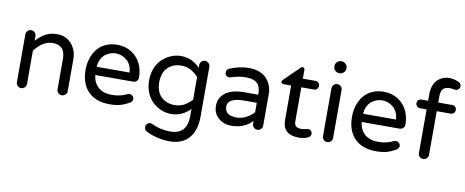

<svg xmlns="http://www.w3.org/2000/svg" viewBox="-78 -1099 4107 1697"><g transform="rotate(10 1975.0 -250.0)"><path d="M535.2 -324.2V-40Q535.2 -21.5 521.5 -8.3Q507.8 4.9 488.8 4.9Q470.2 4.9 457 -8.3Q443.8 -21.5 443.8 -40V-314Q443.8 -436 334 -436Q286.1 -436 246.8 -411.6Q207.5 -387.2 169.9 -339.8V-40Q169.9 -21.5 156.2 -8.3Q142.6 4.9 124 4.9Q105.5 4.9 92.3 -8.3Q79.1 -21.5 79.1 -40V-469.2Q79.1 -487.8 92.3 -501.5Q105.5 -515.1 124 -515.1Q142.6 -515.1 156.2 -501.5Q169.9 -487.8 169.9 -469.2V-428.2Q210.9 -473.6 254.9 -496.8Q298.8 -520 356 -520Q437 -520 486.1 -464.1Q535.2 -408.2 535.2 -324.2Z M1117.7 -70.8Q1117.7 -48.8 1091.8 -34.2Q1049.8 -10.7 1011.7 -0.5Q973.6 9.8 917 9.8Q794.4 9.8 726.1 -59.8Q657.7 -129.4 657.7 -254.9Q657.7 -308.6 672.9 -356Q688 -403.3 717 -440.2Q746.1 -477.1 792.5 -498.5Q838.9 -520 897 -520Q969.7 -520 1024.7 -485.1Q1079.6 -450.2 1107.2 -393.6Q1134.8 -336.9 1134.8 -268.1Q1134.8 -249 1122.1 -236.1Q1109.4 -223.1 1088.9 -223.1H750Q758.8 -152.3 803 -113.8Q847.2 -75.2 924.8 -75.2Q998.5 -75.2 1060.1 -106Q1066.4 -109.9 1078.1 -109.9Q1094.2 -109.9 1106 -98.6Q1117.7 -87.4 1117.7 -70.8ZM750 -296.9H1044.9Q1043 -333 1029.1 -361.8Q1015.1 -390.6 993.9 -407.7Q972.7 -424.8 948 -433.8Q923.3 -442.9 897 -442.9Q870.6 -442.9 845.7 -433.8Q820.8 -424.8 800 -407.5Q779.3 -390.1 765.6 -361.6Q752 -333 750 -296.9Z M1730.5 -469.2V-22Q1730.5 104 1669.7 172.1Q1608.9 240.2 1495.6 240.2Q1439.5 240.2 1380.4 225.3Q1321.3 210.4 1281.7 188Q1263.7 177.7 1263.7 152.8Q1263.7 136.7 1275.4 124.3Q1287.1 111.8 1303.7 111.8Q1311.5 111.8 1321.8 116.2Q1398.4 153.8 1486.8 153.8Q1639.6 153.8 1639.6 -8.8V-76.2Q1569.3 0 1468.8 0Q1423.8 0 1381.3 -17.3Q1338.9 -34.7 1304 -66.2Q1269 -97.7 1247.8 -148.2Q1226.6 -198.7 1226.6 -259.8Q1226.6 -320.8 1247.8 -371.3Q1269 -421.9 1304 -453.6Q1338.9 -485.4 1381.3 -502.7Q1423.8 -520 1468.8 -520Q1569.3 -520 1639.6 -443.8V-469.2Q1639.6 -487.8 1652.8 -501.5Q1666 -515.1 1684.6 -515.1Q1703.1 -515.1 1716.8 -501.5Q1730.5 -487.8 1730.5 -469.2ZM1487.8 -437Q1410.6 -437 1364.3 -390.6Q1317.9 -344.2 1317.9 -259.8Q1317.9 -175.3 1364.3 -129.2Q1410.6 -83 1487.8 -83Q1532.2 -83 1568.1 -101.8Q1604 -120.6 1639.6 -157.2V-362.8Q1604 -399.4 1568.1 -418.2Q1532.2 -437 1487.8 -437Z M2289.6 -323.2V-40Q2289.6 -21.5 2275.9 -8.3Q2262.2 4.9 2243.7 4.9Q2225.1 4.9 2211.9 -8.3Q2198.7 -21.5 2198.7 -40V-65.9Q2126 9.8 2010.7 9.8Q1941.9 9.8 1894.8 -31.7Q1847.7 -73.2 1847.7 -140.1Q1847.7 -215.8 1907 -258.8Q1966.3 -301.8 2077.6 -301.8H2198.7V-310.1Q2198.7 -375.5 2166.3 -404.8Q2133.8 -434.1 2064.5 -434.1Q2002.9 -434.1 1931.6 -410.2Q1921.9 -408.2 1918.5 -408.2Q1903.3 -408.2 1892.3 -419.2Q1881.3 -430.2 1881.3 -445.8Q1881.3 -473.1 1907.7 -483.9Q1994.1 -520 2080.6 -520Q2131.8 -520 2172.6 -503.9Q2213.4 -487.8 2238.3 -460.2Q2263.2 -432.6 2276.4 -397.7Q2289.6 -362.8 2289.6 -323.2ZM2198.7 -145V-229H2089.4Q1938.5 -229 1938.5 -149.9Q1938.5 -69.8 2044.4 -69.8Q2087.4 -69.8 2128.7 -90.6Q2169.9 -111.3 2198.7 -145Z M2723.1 -43Q2723.1 -19.5 2700.2 -7.8Q2663.1 9.8 2617.2 9.8Q2471.2 9.8 2471.2 -122.1V-432.1H2400.4Q2392.1 -432.1 2386.7 -437.5Q2381.3 -442.9 2381.3 -451.2Q2381.3 -460.4 2390.1 -467.8L2526.4 -601.1Q2535.2 -609.9 2543.5 -609.9Q2551.8 -609.9 2557.1 -604Q2562.5 -598.1 2562.5 -589.8V-509.8H2675.3Q2692.4 -509.8 2703.4 -499Q2714.4 -488.3 2714.4 -471.2Q2714.4 -455.1 2703.4 -443.6Q2692.4 -432.1 2675.3 -432.1H2562.5V-129.9Q2562.5 -94.2 2579.1 -82Q2595.7 -69.8 2627.4 -69.8Q2646 -69.8 2667.5 -76.2Q2682.1 -79.1 2687.5 -79.1Q2702.1 -79.1 2712.6 -68.4Q2723.1 -57.6 2723.1 -43Z M2926.3 -668.9V-665Q2926.3 -644 2911.1 -628.9Q2896 -613.8 2875 -613.8H2869.1Q2848.1 -613.8 2833.3 -628.9Q2818.4 -644 2818.4 -665V-668.9Q2818.4 -689.9 2833.3 -705.1Q2848.1 -720.2 2869.1 -720.2H2875Q2896 -720.2 2911.1 -705.1Q2926.3 -689.9 2926.3 -668.9ZM2917 -469.2V-40Q2917 -21.5 2903.3 -8.3Q2889.6 4.9 2871.1 4.9Q2852.5 4.9 2839.4 -8.3Q2826.2 -21.5 2826.2 -40V-469.2Q2826.2 -487.8 2839.4 -501.5Q2852.5 -515.1 2871.1 -515.1Q2891.1 -515.1 2904.1 -502.2Q2917 -489.3 2917 -469.2Z M3508.8 -70.8Q3508.8 -48.8 3482.9 -34.2Q3440.9 -10.7 3402.8 -0.5Q3364.7 9.8 3308.1 9.8Q3185.5 9.8 3117.2 -59.8Q3048.8 -129.4 3048.8 -254.9Q3048.8 -308.6 3064 -356Q3079.1 -403.3 3108.2 -440.2Q3137.2 -477.1 3183.6 -498.5Q3230 -520 3288.1 -520Q3360.8 -520 3415.8 -485.1Q3470.7 -450.2 3498.3 -393.6Q3525.9 -336.9 3525.9 -268.1Q3525.9 -249 3513.2 -236.1Q3500.5 -223.1 3480 -223.1H3141.1Q3149.9 -152.3 3194.1 -113.8Q3238.3 -75.2 3315.9 -75.2Q3389.6 -75.2 3451.2 -106Q3457.5 -109.9 3469.2 -109.9Q3485.4 -109.9 3497.1 -98.6Q3508.8 -87.4 3508.8 -70.8ZM3141.1 -296.9H3436Q3434.1 -333 3420.2 -361.8Q3406.2 -390.6 3385 -407.7Q3363.8 -424.8 3339.1 -433.8Q3314.5 -442.9 3288.1 -442.9Q3261.7 -442.9 3236.8 -433.8Q3211.9 -424.8 3191.2 -407.5Q3170.4 -390.1 3156.7 -361.6Q3143.1 -333 3141.1 -296.9Z M3777.8 -564.9V-509.8H3902.8Q3919.9 -509.8 3930.9 -499Q3941.9 -488.3 3941.9 -471.2Q3941.9 -455.1 3930.9 -443.6Q3919.9 -432.1 3902.8 -432.1H3777.8V-40Q3777.8 -21.5 3764.2 -8.3Q3750.5 4.9 3731.9 4.9Q3713.4 4.9 3700.2 -8.3Q3687 -21.5 3687 -40V-432.1H3627.9Q3612.3 -432.1 3600.6 -443.8Q3588.9 -455.6 3588.9 -471.2Q3588.9 -487.8 3600.3 -498.8Q3611.8 -509.8 3627.9 -509.8H3687V-567.9Q3687 -611.8 3699.5 -645.8Q3711.9 -679.7 3733.4 -699.7Q3754.9 -719.7 3781.2 -730Q3807.6 -740.2 3836.9 -740.2Q3882.8 -740.2 3923.8 -720.2Q3946.8 -708.5 3946.8 -685.1Q3946.8 -669.9 3935.8 -658.4Q3924.8 -647 3909.7 -647Q3898.4 -647 3886.7 -649.9Q3862.8 -652.8 3859.9 -652.8Q3816.9 -652.8 3797.4 -633.3Q3777.8 -613.8 3777.8 -564.9Z"/></g></svg>

Font: Aka-Acid-Varela
Style: Regular
Weight: 400
Designer: Joe Prince, Avraham Cornfeld, Cyberella
Foundry: Joe Prince, Avraham Cornfeld, Cyberella
Version: Version 2.000; ttfautohint (v1.5.33-1714) -l 8 -r 50 -G 200 